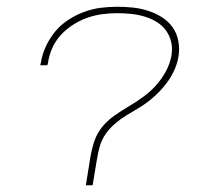

<svg xmlns="http://www.w3.org/2000/svg" viewBox="-20 -548 640 568"><path d="M234 0 247 -81Q251 -105 258.5 -128.5Q266 -152 281.5 -171.5Q297 -191 318.5 -206Q340 -221 362 -234Q384 -247 404.5 -262Q425 -277 442 -296Q459 -315 471 -337.5Q483 -360 487 -383Q491 -404 486.5 -423.5Q482 -443 470.5 -458.5Q459 -474 442 -484Q425 -494 406 -499.5Q387 -505 367 -507Q347 -509 326 -509Q304 -509 282 -506Q260 -503 238.5 -495.5Q217 -488 196.5 -475Q176 -462 160 -444.5Q144 -427 134.5 -405.5Q125 -384 122 -362L120 -355H99L101 -363Q105 -388 116 -411.5Q127 -435 143.5 -455Q160 -475 182.5 -489.5Q205 -504 229.5 -513Q254 -522 278.5 -525Q303 -528 327 -528Q351 -528 374 -525.5Q397 -523 418.5 -516Q440 -509 459 -497Q478 -485 490.5 -467.5Q503 -450 507.5 -427Q512 -404 508 -381Q505 -362 497 -343.5Q489 -325 477.5 -308.5Q466 -292 451.5 -277Q437 -262 421 -249.5Q405 -237 387 -226.5Q369 -216 352 -205.5Q335 -195 319.5 -181.5Q304 -168 292.5 -151.5Q281 -135 275.5 -116Q270 -97 267 -78L254 0Z"/></svg>

Font: Iosevka Thin Extended
Style: Italic
Weight: 100
Width: 7
Italic angle: -9°
Monospace: yes
Designer: Belleve Invis
Foundry: Belleve Invis
Version: Version 32.5.0; ttfautohint (v1.8.4)